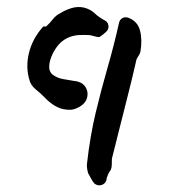

<svg xmlns="http://www.w3.org/2000/svg" viewBox="-20 -330 490 558"><path d="M289 -238Q282 -231 270 -223Q267 -221 255 -224.5Q243 -228 239 -228Q224 -229 208 -228Q193 -227 179 -221Q165 -215 154 -204Q142 -192 133 -173.5Q124 -155 123 -138Q122 -121 134.5 -112Q147 -103 164.5 -100Q182 -97 194 -95Q228 -92 234 -63Q237 -40 219 -25Q205 -14 188 -11Q163 -10 145 -19.5Q127 -29 112.5 -44Q98 -59 83 -71Q70 -82 66 -96Q54 -134 64 -175.5Q74 -217 104 -251Q106 -254 110 -253Q114 -252 116 -255Q125 -263 133.5 -274Q142 -285 154 -291Q168 -300 186.5 -306Q205 -312 224 -308Q243 -303 255 -291.5Q267 -280 284 -271Q293 -267 295 -256.5Q297 -246 289 -238ZM388 -179Q386 -172 381 -165Q376 -158 375 -150Q366 -110 353.5 -60.5Q341 -11 328.5 38.5Q316 88 306 128Q305 132 305 136Q305 140 305 144Q305 151 304 157Q303 163 299 168Q296 172 294 177Q292 182 290 188Q290 191 289 194Q286 204 275.5 207.5Q265 211 255 204Q250 199 245.5 190.5Q241 182 236 173Q234 166 233 158.5Q232 151 233 144Q242 65 258 -2Q274 -69 292.5 -133Q311 -197 326 -264Q328 -273 336 -277.5Q344 -282 354 -278Q380 -268 387 -241Q394 -214 388 -179Z"/></svg>

Font: Slackside One
Style: Regular
Weight: 400
Version: Version 1.000